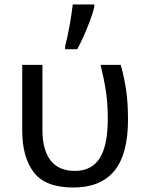

<svg xmlns="http://www.w3.org/2000/svg" viewBox="-20 -825 640 855"><path d="M79 -243V-536H169V-246Q169 -159 204.5 -111.5Q240 -64 314 -64Q388 -64 424 -120.5Q460 -177 460 -296Q460 -362 452 -416Q444 -470 428 -536H518Q535 -473 542.5 -418Q550 -363 550 -292Q550 -138 489 -64Q428 10 307 10Q182 10 130.5 -57.5Q79 -125 79 -243ZM270 -620Q280 -655 289.5 -708.5Q299 -762 304 -805H400V-794Q392 -760 369.5 -704Q347 -648 324 -606H270Z"/></svg>

Font: Noto Sans Mono UI
Style: Regular
Weight: 400
Monospace: yes
Designer: Monotype Design team
Foundry: Monotype Imaging Inc.
Version: Version 1.000